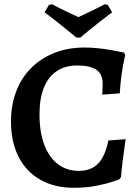

<svg xmlns="http://www.w3.org/2000/svg" viewBox="-20 -877 658 909"><path d="M329 12Q238 12 171 -26Q104 -64 68 -134.5Q32 -205 32 -302Q32 -380 57 -445Q82 -510 128.5 -556Q175 -602 238.5 -627Q302 -652 381 -652Q413 -652 445.5 -648.5Q478 -645 505.5 -640Q533 -635 550 -631.5Q567 -628 567 -628L573 -617Q573 -617 567.5 -592.5Q562 -568 556 -527Q550 -486 547 -435L464 -429Q464 -429 465 -445.5Q466 -462 466 -481Q466 -526 436.5 -546.5Q407 -567 345 -567Q289 -567 249 -540.5Q209 -514 188 -462.5Q167 -411 167 -336Q167 -252 189.5 -192Q212 -132 254 -100Q296 -68 353 -68Q411 -68 444.5 -102.5Q478 -137 493 -212L575 -218Q575 -218 572.5 -201.5Q570 -185 566.5 -158.5Q563 -132 559 -100.5Q555 -69 553 -39L545 -28Q545 -28 516.5 -18Q488 -8 439.5 2Q391 12 329 12ZM342 -699Q342 -699 328.5 -710Q315 -721 293 -739Q271 -757 244.5 -778Q218 -799 191 -819L212 -854L226 -857Q260 -839 295 -822.5Q330 -806 351 -796Q373 -806 406.5 -822Q440 -838 476 -857L490 -854L511 -819Q484 -799 457.5 -778Q431 -757 408.5 -739Q386 -721 373 -710Q360 -699 360 -699Z"/></svg>

Font: Alegreya SemiBold
Style: Regular
Weight: 600
Designer: Juan Pablo del Peral
Foundry: Huerta Tipografica
Version: Version 2.009